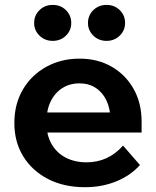

<svg xmlns="http://www.w3.org/2000/svg" viewBox="-20 -763 650 799"><path d="M492.1 -157.1 562.4 -76.3Q524 -33.1 464.5 -8.5Q404.9 16 333.3 16Q246.1 16 180 -18Q113.9 -52 76.8 -112.2Q39.7 -172.4 39.7 -250.9Q39.7 -329.9 75.3 -390.5Q110.9 -451 172.7 -485Q234.4 -519 311.3 -519Q386.3 -519 444.6 -485.5Q502.8 -452 536 -393.1Q569.3 -334.2 569.3 -256.3V-250.3H439.5V-263.7Q439.5 -310.1 423.4 -344.1Q407.4 -378.1 378.6 -397.1Q349.9 -416.1 310.7 -416.1Q270.1 -416.1 239.2 -396.3Q208.2 -376.5 190.7 -340.5Q173.2 -304.4 173.2 -253.7Q173.2 -201.2 194.6 -163.8Q215.9 -126.5 253.6 -107Q291.3 -87.5 340.4 -87.5Q430.3 -87.5 492.1 -157.1ZM569.3 -211.5H125.5V-295H552.7L569.3 -255.7ZM423.3 -592.9Q390.9 -592.9 368.5 -614.6Q346.1 -636.3 346.1 -667.2Q346.1 -699.4 368.5 -721Q390.9 -742.6 423.3 -742.6Q456.1 -742.6 478.3 -721Q500.5 -699.3 500.5 -667.2Q500.5 -636.4 478.3 -614.6Q456.1 -592.9 423.3 -592.9ZM199.3 -592.9Q166.9 -592.9 144.5 -614.6Q122.1 -636.3 122.1 -667.2Q122.1 -699.4 144.5 -721Q166.9 -742.6 199.3 -742.6Q232.2 -742.6 254.3 -721Q276.5 -699.3 276.5 -667.2Q276.5 -636.4 254.3 -614.6Q232.2 -592.9 199.3 -592.9Z"/></svg>

Font: Wix Madefor Display
Style: Regular
Weight: 400
Designer: Dalton Maag Ltd
Foundry: Dalton Maag Ltd
Version: Version 3.100